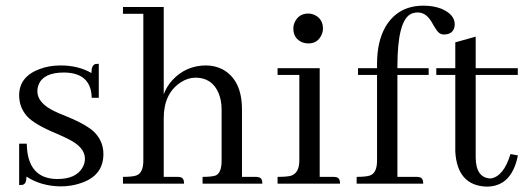

<svg xmlns="http://www.w3.org/2000/svg" viewBox="-20 -660 1886 690"><path d="M185.5 -16.6C113.9 -17.3 77.5 -59.6 76.2 -143.6H48.8V4.9C54 4.9 58.6 4.6 62.5 3.9C71 1.3 75.2 -8.5 75.2 -25.4C109.7 -2.6 150.4 9.1 197.3 9.8C222.7 9.8 246.1 6.2 267.6 -1C323.6 -18.6 351.6 -53.7 351.6 -106.4C351.6 -135.1 342.1 -159.8 323.2 -180.7C305.7 -200.2 270.5 -220.7 217.8 -242.2C198.2 -250 183.9 -256.2 174.8 -260.7C134.4 -280.3 114.3 -304 114.3 -332C114.3 -340.5 115.9 -348.6 119.1 -356.4C130.9 -385.1 161.1 -399.4 210 -399.4C275.1 -398.8 308.3 -368.5 309.6 -308.6H335V-430.7C330.4 -430.7 326.2 -430.3 322.3 -429.7C313.2 -427.1 308.6 -416.3 308.6 -397.5C277.3 -415.7 240.2 -424.8 197.3 -424.8C170.6 -424.8 145.8 -420.6 123 -412.1C73.6 -393.9 48.8 -362.3 48.8 -317.4C48.8 -288.7 58.3 -263.7 77.1 -242.2C94.7 -222.7 130.2 -201.8 183.6 -179.7C203.1 -171.2 217.1 -164.7 225.6 -160.2C265.3 -140.6 285.2 -117.2 285.2 -89.8C285.2 -78.1 282.2 -67.4 276.4 -57.6C260.7 -30.3 230.5 -16.6 185.5 -16.6Z M617.2 -24.4C621.1 -24.4 624.3 -24.1 627 -23.4C636.7 -22.1 641.6 -14.3 641.6 0H421.9V-24.4C444 -24.4 460 -26 469.7 -29.3C486.7 -35.2 495.1 -53.1 495.1 -83V-610.4H421.9V-634.8H568.4V-321.3C575.5 -340.2 585.9 -357.1 599.6 -372.1C632.2 -407.2 672.5 -424.8 720.7 -424.8C741.5 -424.8 761.1 -420.2 779.3 -411.1C826.2 -385.7 849.6 -337.6 849.6 -266.6V-24.4H898.4C902.3 -24.4 905.6 -24.1 908.2 -23.4C918 -22.1 922.9 -14.3 922.9 0H708V-24.4C730.1 -24.4 745.8 -26 754.9 -29.3C769.2 -35.2 776.4 -53.1 776.4 -83V-266.6C776.4 -288.1 772.8 -307.6 765.6 -325.2C750 -362.3 722.3 -380.9 682.6 -380.9C664.4 -380.9 646.8 -375.3 629.9 -364.3C588.9 -337.6 568.4 -294.6 568.4 -235.4V-24.4Z M1177.7 -24.4C1181 -24.4 1184.2 -24.1 1187.5 -23.4C1197.3 -22.1 1202.1 -14.3 1202.1 0H977.5V-24.4C999.7 -24.4 1015.6 -25.7 1025.4 -28.3C1045.6 -34.8 1055.7 -53.1 1055.7 -83V-390.6H977.5V-415H1128.9V-24.4ZM1140.6 -557.6C1140.6 -549.8 1139 -542.3 1135.7 -535.2C1126.6 -514.3 1110.7 -503.9 1087.9 -503.9C1080.7 -503.9 1073.6 -505.2 1066.4 -507.8C1044.9 -516.9 1034.2 -533.5 1034.2 -557.6C1034.2 -565.4 1035.8 -572.9 1039.1 -580.1C1048.8 -600.9 1065.1 -611.3 1087.9 -611.3C1095.1 -611.3 1102.5 -609.7 1110.4 -606.4C1130.5 -596.7 1140.6 -580.4 1140.6 -557.6Z M1476.6 -24.4C1480.5 -24.4 1483.7 -24.1 1486.3 -23.4C1496.1 -22.1 1501 -14.3 1501 0H1261.7V-24.4C1283.9 -24.4 1299.8 -26 1309.6 -29.3C1326.5 -35.2 1335 -53.1 1335 -83V-390.6H1266.6V-415H1335V-430.7C1335 -484 1345.1 -528.3 1365.2 -563.5C1395.2 -614.3 1440.8 -639.6 1502 -639.6C1525.4 -639.6 1546.5 -636.1 1565.4 -628.9C1598 -615.2 1614.3 -596.4 1614.3 -572.3C1614.3 -569.7 1613.9 -566.7 1613.3 -563.5C1609.4 -545.2 1596.7 -536.1 1575.2 -536.1C1568.7 -536.1 1562.8 -538.1 1557.6 -542C1552.4 -545.9 1543.9 -558.3 1532.2 -579.1C1518.6 -603.2 1501.6 -615.2 1481.4 -615.2C1473 -615.2 1465.2 -613.6 1458 -610.4C1424.8 -595.4 1408.2 -532.2 1408.2 -420.9V-415H1520.5V-390.6H1408.2V-24.4Z M1547.9 -390.6V-415H1616.2V-507.8L1689.5 -528.3V-415H1840.8V-390.6H1689.5V-93.8C1690.1 -44.9 1708 -19.9 1743.2 -18.6C1774.4 -23.1 1798.2 -52.4 1814.5 -106.4L1840.8 -101.6V-99.6C1825.8 -26 1788.4 10.7 1728.5 10.7C1658.2 8.1 1620.8 -33.9 1616.2 -115.2V-390.6Z"/></svg>

Font: Abhaya Libre
Style: Regular
Weight: 400
Designer: Pushpananda Ekanayake, Sol Matas, Pathum Egodawatta
Foundry: Mooniak
Version: Version 1.041; ; ttfautohint (v1.5)